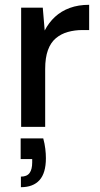

<svg xmlns="http://www.w3.org/2000/svg" viewBox="-20 -528 415 799"><path d="M68 0V-496H158L166 -401Q183 -434 209 -458Q235 -482 270.5 -495Q306 -508 351 -508V-403H323Q291 -403 262.5 -395Q234 -387 212.5 -369Q191 -351 179.5 -319.5Q168 -288 168 -241V0ZM67 251V207Q92 207 103 192Q114 177 114 148V134H66V48H160Q166 70 168.5 91Q171 112 171 130Q171 192 144.5 221.5Q118 251 67 251Z"/></svg>

Font: DM Sans 24pt Medium
Style: Regular
Weight: 500
Designer: Colophon Foundry, Jonny Pinhorn
Foundry: Colophon Foundry
Version: Version 4.004;gftools[0.9.30]